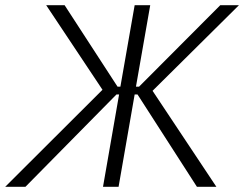

<svg xmlns="http://www.w3.org/2000/svg" viewBox="-61 -720 941 740"><path d="M-41 0H37L388 -356H398L336 0H396L458 -356H469L698 0H773L527 -370L860 -700H788L475 -386H463L518 -700H458L403 -386H392L188 -700H117L334 -374Z"/></svg>

Font: Fixel Display 20240404 Light
Style: Italic
Weight: 300
Italic angle: -10°
Designer: AlfaBravo + MacPaw
Foundry: Kyrylo Tkachov, Marchela Mozhyna, Serhii Makarenko, Maria Weinstein, Zakhar Kryvoshyya
Version: Version 1.211;Glyphs 3.2 (3225)